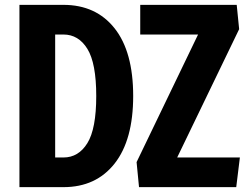

<svg xmlns="http://www.w3.org/2000/svg" viewBox="-20 -770 1033 790"><path d="M60 0V-750H241Q375 -750 451.5 -653.5Q528 -557 528 -375Q528 -194 451.5 -97Q375 0 241 0ZM207 -122H241Q303 -122 339.5 -181Q376 -240 376 -375Q376 -510 339.5 -569Q303 -628 241 -628H207ZM552 0 542 -103 795 -628H557V-750H954L964 -650L709 -122H967L952 0Z"/></svg>

Font: Freeman
Style: Regular
Weight: 400
Designer: Vernon Adams, Aoife Mooney, Rodrigo Fuenzalida
Foundry: Rodrigo Fuenzalida
Version: Version 1.000; ttfautohint (v1.8.4.7-5d5b)